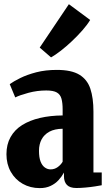

<svg xmlns="http://www.w3.org/2000/svg" viewBox="-20 -908 527 938"><path d="M174.5 11Q128 11 91 -10Q54 -31 32.8 -68.5Q11.5 -106 11.5 -154.5Q11.5 -202.5 31.5 -238.2Q51.5 -274 88.2 -297Q125 -320 175.2 -331.8Q225.5 -343.5 286 -344V-373.5Q286 -404.5 280.5 -425.2Q275 -446 258 -456Q241 -466 206 -466Q161.5 -466 118.8 -454.5Q76 -443 54.5 -432L27.5 -497Q46.5 -510.5 79.2 -526.8Q112 -543 157 -554.8Q202 -566.5 258 -566.5Q329 -566.5 367.8 -543Q406.5 -519.5 421.5 -474.2Q436.5 -429 436.5 -363V-65.5H477V-3Q467 -1 445 2.5Q423 6 398 8.2Q373 10.5 353 10.5Q321.5 10.5 307 -4.5Q292.5 -19.5 292.5 -47V-65Q282 -45.5 266 -28Q250 -10.5 227.2 0.2Q204.5 11 174.5 11ZM227 -80.5Q246.5 -80.5 262 -91.8Q277.5 -103 286 -118V-279Q247 -278.5 221.5 -264.8Q196 -251 183.2 -227Q170.5 -203 170.5 -171.5Q170.5 -138.5 178.2 -118.8Q186 -99 199 -89.8Q212 -80.5 227 -80.5ZM229 -628 174 -675.5 316.5 -887.5 420.5 -810.5Q406.5 -787 382.8 -760Q359 -733 331.5 -707Q304 -681 277.2 -660.2Q250.5 -639.5 230 -628Z"/></svg>

Font: Merriweather 24pt SemiCondensed Black
Style: Regular
Weight: 900
Width: 4
Designer: Eben Sorkin
Foundry: Eben Sorkin
Version: Version 2.100